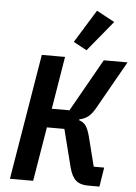

<svg xmlns="http://www.w3.org/2000/svg" viewBox="-63 -1015 750 1062"><g transform="rotate(5 312.5 -484.0)"><path d="M149 -698H278L230 -406H328L493 -698H625L474 -431Q454 -396 433.5 -381Q413 -366 387 -361L386 -356Q409 -349 422.5 -331.5Q436 -314 447 -273L489 -107H547L530 0H467Q423 0 399 -21Q375 -42 362 -92L309 -301H212L162 0H33ZM393 -745 319 -785 432 -968 532 -914Z"/></g></svg>

Font: IBM Plex Mono SemiBold
Style: Italic
Weight: 600
Italic angle: -9°
Monospace: yes
Designer: Mike Abbink, Paul van der Laan, Pieter van Rosmalen
Foundry: Bold Monday
Version: Version 2.3